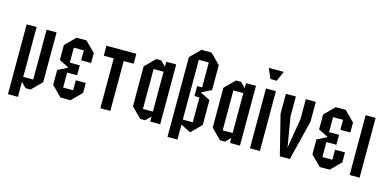

<svg xmlns="http://www.w3.org/2000/svg" viewBox="-70 -1067 3141 1550"><g transform="rotate(15 1500.0 -292.0)"><path d="M125 -83.3H208.3V-500H291.7V-83.3L208.3 0H166.7L125 -41.7V83.3H41.7V-500H125Z M625 -83.3 541.7 0H458.3L375 -83.3V-208.3L458.3 -250L375 -291.7V-416.7L458.3 -500H541.7L625 -416.7V-333.3H541.7V-416.7H458.3V-291.7H541.7V-208.3H458.3V-83.3H541.7V-166.7H625Z M875 0H791.7V-416.7H708.3V-500H958.3V-416.7H875Z M1208.3 -41.7 1166.7 0H1125L1041.7 -83.3V-416.7L1125 -500H1166.7L1208.3 -458.3V-500H1291.7V0H1208.3ZM1208.3 -416.7H1125V-83.3H1208.3Z M1541.7 -375V-583.3H1458.3V-83.3H1541.7V-291.7H1500V-375ZM1541.7 0 1458.3 -41.7V83.3H1375V-583.3L1458.3 -666.7H1541.7L1625 -583.3V-375L1541.7 -333.3L1625 -291.7V-83.3Z M1875 -41.7 1833.3 0H1791.7L1708.3 -83.3V-416.7L1791.7 -500H1833.3L1875 -458.3V-500H1958.3V0H1875ZM1875 -416.7H1791.7V-83.3H1875Z M2125 0H2041.7V-500H2125ZM2056.7 -583.3 2020.8 -666.7H2145.8L2110 -583.3Z M2208.3 -500H2291.7V-333.3L2333.3 -83.3L2375 -333.3V-500H2458.3V-333.3L2375 0H2291.7L2208.3 -333.3Z M2791.7 -83.3 2708.3 0H2625L2541.7 -83.3V-208.3L2625 -250L2541.7 -291.7V-416.7L2625 -500H2708.3L2791.7 -416.7V-333.3H2708.3V-416.7H2625V-291.7H2708.3V-208.3H2625V-83.3H2708.3V-166.7H2791.7Z M2958.3 0H2875V-500H2958.3Z"/></g></svg>

Font: Yulong
Style: Regular
Weight: 400
Designer: GGBotNet
Foundry: f0n7.com
Version: 1.00